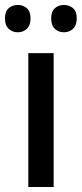

<svg xmlns="http://www.w3.org/2000/svg" viewBox="-39 -753 329 773"><path d="M177 0H75V-539H177ZM-19 -679Q-19 -707 -4 -720Q11 -733 33 -733Q54 -733 69 -720Q84 -707 84 -679Q84 -651 69 -637Q54 -623 33 -623Q11 -623 -4 -637Q-19 -651 -19 -679ZM167 -679Q167 -707 182 -720Q197 -733 218 -733Q240 -733 255 -720Q270 -707 270 -679Q270 -651 255 -637Q240 -623 218 -623Q197 -623 182 -637Q167 -651 167 -679Z"/></svg>

Font: Noto Sans Georgian SemiCondensed Medium
Style: Regular
Weight: 500
Width: 4
Designer: Monotype Design Team, Akaki Razmadze
Foundry: Google LLC
Version: Version 2.005; ttfautohint (v1.8.4.7-5d5b)